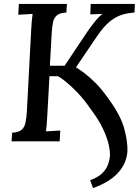

<svg xmlns="http://www.w3.org/2000/svg" viewBox="-20 -720 707 978"><path d="M454 238 439 198Q478 184 499.5 163.5Q521 143 530 118.5Q539 94 540 71Q541 50 533.5 16Q526 -18 505 -63Q484 -108 443 -163Q407 -215 374 -249Q341 -283 315.5 -303.5Q290 -324 275 -332H232L221 -134Q220 -107 218 -85.5Q216 -64 214 -51L287 -55L284 0H39L42 -44Q74 -46 89 -58Q104 -70 109.5 -94Q115 -118 117 -155L139 -571Q140 -593 142 -613.5Q144 -634 146 -649L73 -645L76 -700H321L318 -656Q286 -655 270.5 -642.5Q255 -630 250 -606.5Q245 -583 243 -545L234 -385H309L426 -560Q442 -583 462.5 -609Q483 -635 502 -649L440 -647L442 -700H667L665 -656Q630 -654 599 -644Q568 -634 537.5 -609Q507 -584 472 -532L367 -377Q390 -363 414.5 -344Q439 -325 468.5 -295.5Q498 -266 532 -218Q595 -132 613 -64.5Q631 3 629 51Q625 112 581.5 160Q538 208 454 238Z"/></svg>

Font: Lora Medium
Style: Italic
Weight: 500
Italic angle: -3°
Designer: Olga Karpushina, Alexei Vanyashin (Cyrillic)
Foundry: Cyreal
Version: Version 3.004